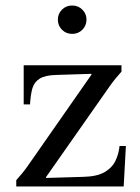

<svg xmlns="http://www.w3.org/2000/svg" viewBox="-20 -677 510 697"><path d="M39 0V-23Q50 -35 61 -48.5Q72 -62 81 -75L312 -406V-409L185 -405Q144 -404 124 -391.5Q104 -379 97.5 -356Q91 -333 89 -298H66V-440H421V-417Q411 -406 399.5 -392Q388 -378 379 -365L147 -34V-31L282 -35Q331 -36 358.5 -51.5Q386 -67 398.5 -92Q411 -117 414 -147H437L429 0ZM242 -554Q220 -554 205 -569Q190 -584 190 -606Q190 -627 205 -642Q220 -657 242 -657Q264 -657 279 -642Q294 -627 294 -606Q294 -584 279 -569Q264 -554 242 -554Z"/></svg>

Font: Bona Nova
Style: Regular
Weight: 400
Designer: Mateusz Machalski
Foundry: Capitalics
Version: Version 4.001; ttfautohint (v1.8.3)